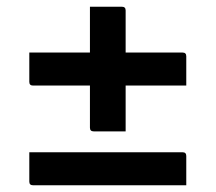

<svg xmlns="http://www.w3.org/2000/svg" viewBox="-20 -610 640 570"><path d="M67 -454H247V-590H342Q353 -590 353 -579V-454H522Q533 -454 533 -443V-356H353V-220H258Q247 -220 247 -231V-356H78Q67 -356 67 -367ZM67 -158H522Q533 -158 533 -147V-60H78Q67 -60 67 -71Z"/></svg>

Font: Recursive Sn Lnr St Med
Style: Regular
Weight: 500
Version: Version 1.085;hotconv 1.1.0;makeotfexe 2.6.0; ttfautohint (v